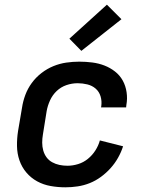

<svg xmlns="http://www.w3.org/2000/svg" viewBox="-20 -791 640 819"><path d="M259 8Q227 8 196 2.5Q165 -3 138.5 -17.5Q112 -32 92.5 -55Q73 -78 63 -107Q53 -136 52.5 -168Q52 -200 57 -232L74 -332Q78 -359 88 -386Q98 -413 115.5 -437Q133 -461 157 -479.5Q181 -498 208 -509Q235 -520 263 -524Q291 -528 318 -528Q346 -528 373.5 -524.5Q401 -521 425.5 -511.5Q450 -502 470.5 -486Q491 -470 503.5 -447.5Q516 -425 520 -397.5Q524 -370 519 -343L518 -333H411L412 -338Q415 -360 409 -380Q403 -400 388 -413Q373 -426 352.5 -431Q332 -436 311 -436Q287 -436 263.5 -428Q240 -420 222 -403Q204 -386 193.5 -363Q183 -340 179 -317L163 -217Q160 -200 160 -182.5Q160 -165 164.5 -149Q169 -133 178.5 -120Q188 -107 202.5 -99Q217 -91 233.5 -87.5Q250 -84 268 -84Q290 -84 313 -91Q336 -98 355 -113.5Q374 -129 387 -149.5Q400 -170 406 -192L505 -167Q497 -142 483.5 -118Q470 -94 451.5 -73.5Q433 -53 410.5 -36.5Q388 -20 363 -10Q338 0 311.5 4Q285 8 259 8ZM327 -574 276 -626 436 -771 498 -709Z"/></svg>

Font: Iosevka Aile Semibold
Style: Italic
Weight: 600
Italic angle: -9°
Designer: Belleve Invis
Foundry: Belleve Invis
Version: Version 31.1.0; ttfautohint (v1.8.4)